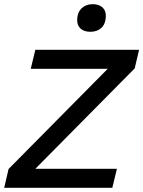

<svg xmlns="http://www.w3.org/2000/svg" viewBox="-27 -898 685 918"><path d="M405 -746Q375 -746 358 -761.5Q341 -777 342 -805Q343 -839 363.5 -858.5Q384 -878 416 -878Q446 -878 463 -862.5Q480 -847 479 -819Q478 -784 458 -765Q438 -746 405 -746ZM-7 0 14 -90 488 -569H120L142 -660H638L617 -571L142 -91H532L510 0Z"/></svg>

Font: Elaine Sans Medium
Style: Italic
Weight: 500
Italic angle: -13°
Designer: Wei Huang
Foundry: Wei Huang
Version: Version 2.001;December 24, 2019;FontCreator 12.0.0.2547 64-b